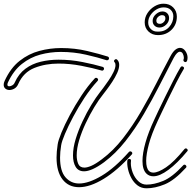

<svg xmlns="http://www.w3.org/2000/svg" viewBox="-24 -1007 1036 1039"><path d="M431 -80Q400 -80 385.5 -104Q371 -128 371 -166Q371 -207 385.5 -254.5Q400 -302 422.5 -350Q445 -398 470 -439Q495 -480 517 -508Q522 -514 535 -531.5Q548 -549 563.5 -571.5Q579 -594 590 -616.5Q601 -639 601 -655Q601 -665 596 -670Q593 -673 593 -677Q593 -682 599 -685.5Q605 -689 610 -684Q621 -674 621 -656Q621 -636 610 -612Q599 -588 583.5 -564.5Q568 -541 554 -522.5Q540 -504 533 -495Q511 -468 486.5 -427.5Q462 -387 440 -340.5Q418 -294 404.5 -249Q391 -204 391 -166Q391 -140 399.5 -120Q408 -100 433 -100Q448 -100 471 -110Q494 -120 527 -145Q589 -191 641.5 -258.5Q694 -326 739 -403.5Q784 -481 823.5 -559Q863 -637 899 -704Q912 -728 925 -738Q938 -748 950 -748Q967 -748 979 -731Q991 -714 991 -695Q991 -686 988 -677Q985 -671 979 -671Q975 -671 971 -675Q967 -679 969 -685Q971 -689 971 -694Q971 -705 965.5 -716Q960 -727 949 -727Q942 -727 934 -719.5Q926 -712 916 -694Q880 -625 840 -546.5Q800 -468 754.5 -390Q709 -312 655.5 -244Q602 -176 539 -129Q505 -104 478 -92Q451 -80 431 -80ZM27 -520Q14 -520 5 -527.5Q-4 -535 -4 -548Q-4 -553 -3 -558Q-2 -563 1 -569Q33 -639 82 -677.5Q131 -716 189 -731.5Q247 -747 307 -747Q381 -747 448 -731Q515 -715 559 -701Q566 -698 566 -691Q566 -687 562.5 -683.5Q559 -680 553 -681Q507 -696 441.5 -711Q376 -726 305 -726Q248 -726 194 -711.5Q140 -697 94.5 -661Q49 -625 19 -561Q16 -554 16 -549Q16 -540 26 -540Q34 -540 43 -545.5Q52 -551 56 -561Q77 -608 113.5 -635Q150 -662 196.5 -673Q243 -684 293 -684Q358 -684 421.5 -671.5Q485 -659 532 -645Q539 -642 539 -635Q539 -631 535.5 -627.5Q532 -624 527 -625Q478 -639 416 -651Q354 -663 293 -663Q222 -663 162.5 -639.5Q103 -616 75 -553Q68 -536 54.5 -528Q41 -520 27 -520ZM806 -53Q783 -53 768 -68Q747 -89 747 -136Q747 -177 763 -234.5Q779 -292 812 -362Q817 -373 832.5 -406Q848 -439 869.5 -482.5Q891 -526 913 -569.5Q935 -613 953 -643Q956 -648 961 -648Q966 -648 970 -643.5Q974 -639 970 -633Q952 -603 930 -560Q908 -517 887 -473.5Q866 -430 850.5 -397.5Q835 -365 830 -354Q796 -281 781.5 -226.5Q767 -172 767 -137Q767 -97 782 -82Q791 -73 806 -73Q832 -73 874.5 -101.5Q917 -130 974 -200Q977 -204 982 -204Q987 -204 990.5 -198.5Q994 -193 989 -188Q935 -123 887.5 -88Q840 -53 806 -53ZM404 6Q347 6 314.5 -36Q282 -78 282 -154Q282 -186 288 -225Q291 -247 308.5 -289.5Q326 -332 354 -384.5Q382 -437 416.5 -489.5Q451 -542 489 -583Q492 -586 496 -586Q502 -586 505.5 -580.5Q509 -575 504 -569Q467 -529 433 -477.5Q399 -426 372 -375Q345 -324 327.5 -282.5Q310 -241 307 -221Q301 -184 301 -154Q301 -81 330.5 -47.5Q360 -14 404 -14Q456 -14 526.5 -56Q597 -98 674 -185Q677 -188 681 -188Q687 -188 690.5 -182.5Q694 -177 689 -171Q611 -84 537 -39Q463 6 404 6ZM769 12Q741 12 720.5 -3.5Q700 -19 687 -43Q674 -67 668.5 -92.5Q663 -118 665 -138Q667 -147 675 -147Q685 -147 685 -138Q685 -134 684.5 -131Q684 -128 684 -124Q684 -99 694.5 -72Q705 -45 724.5 -26.5Q744 -8 769 -8Q810 -8 859 -28Q908 -48 967 -112Q970 -116 975 -116Q980 -116 983.5 -110Q987 -104 982 -99Q920 -31 867.5 -9.5Q815 12 769 12ZM831 -817Q800 -817 779.5 -836.5Q759 -856 759 -886Q759 -913 774 -936Q789 -959 812.5 -973Q836 -987 861 -987Q893 -987 913 -967Q933 -947 933 -917Q933 -874 904 -845.5Q875 -817 831 -817ZM830 -836Q868 -835 891 -860.5Q914 -886 914 -919Q914 -940 900 -953.5Q886 -967 862 -967Q841 -967 822 -955.5Q803 -944 790.5 -925.5Q778 -907 778 -885Q778 -864 792.5 -849.5Q807 -835 830 -836ZM839 -858Q823 -858 812.5 -868Q802 -878 802 -894Q802 -914 819 -929.5Q836 -945 855 -945Q871 -945 881 -935Q891 -925 891 -909Q891 -889 875 -873.5Q859 -858 839 -858ZM841 -878Q852 -878 861.5 -887Q871 -896 871 -908Q871 -925 853 -925Q842 -925 832 -916Q822 -907 822 -895Q822 -878 841 -878Z"/></svg>

Font: Neonderthaw
Style: Regular
Weight: 400
Designer: Robert E. Leuschke
Foundry: Robert E. Leuschke
Version: Version 1.010; ttfautohint (v1.8.3)